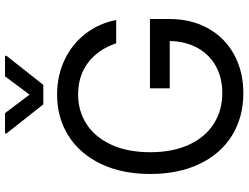

<svg xmlns="http://www.w3.org/2000/svg" viewBox="-130 -830 970 749"><g transform="rotate(-90 354.5 -455.0)"><path d="M360.4 -634.8Q296.9 -634.8 245.8 -602.1Q194.8 -569.3 165.3 -505.9Q135.7 -442.4 135.7 -353.5Q135.7 -264.6 165.5 -201.2Q195.3 -137.7 247.6 -105Q299.8 -72.3 366.2 -72.3Q425.8 -72.3 471.4 -97.4Q517.1 -122.6 542.7 -169.2Q568.4 -215.8 569.3 -277.3H384.8V-354.5H655.3V-278.3Q655.3 -191.9 618.2 -126.5Q581.1 -61 515.4 -25.6Q449.7 9.8 366.2 9.8Q272.5 9.8 200.9 -34.4Q129.4 -78.6 90.1 -160.9Q50.8 -243.2 50.8 -353.5Q50.8 -463.4 90.1 -545.7Q129.4 -627.9 199.7 -672.4Q270 -716.8 360.4 -716.8Q434.1 -716.8 495.6 -687.7Q557.1 -658.7 597.7 -606.4Q638.2 -554.2 651.4 -486.3H560.5Q537.1 -556.2 485.6 -595.5Q434.1 -634.8 360.4 -634.8ZM360.4 -824.2 431.6 -919.9H511.7V-914.1L398.4 -770.5H322.3L209 -914.1V-919.9H288.1Z"/></g></svg>

Font: Pretendard
Style: Regular
Weight: 400
Designer: Base glyphs from Inter by Rasmus Andersson; Hangeul glyphs from Noto Sans CJK(Source Han Sans) by Jang Soo-young and Kan
Foundry: Kil Hyung-jin
Version: Version 1.309